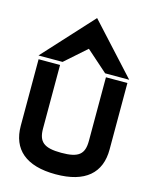

<svg xmlns="http://www.w3.org/2000/svg" viewBox="-130 -968 839 1063"><g transform="rotate(15 289.0 -436.5)"><path d="M170 -600 292 -708 414 -600H552L292 -884L32 -600ZM424 -216C424 -139 393 -112 293 -112C193 -112 161 -140 161 -216V-580H38V-199C38 -64 123 11 293 11C463 11 547 -64 547 -199V-580H424Z"/></g></svg>

Font: Charger
Style: Hemi
Weight: 900
Designer: Jasper
Foundry: Cannot Into Space Fonts
Version: Version 0.99